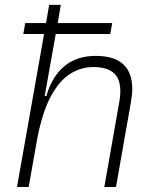

<svg xmlns="http://www.w3.org/2000/svg" viewBox="-20 -752 626 772"><path d="M399.4 0 460 -344.2Q463.9 -366.7 463.9 -385.7Q463.9 -424.3 447.3 -447.8Q421.9 -482.4 355 -482.4Q306.2 -482.4 262.9 -455.6Q219.7 -428.7 185.8 -367.2Q151.9 -305.7 130.9 -200.7L95.2 0H48.3L157.2 -615.2H73.7L81.5 -659.2H165L177.7 -732.4H224.6L211.9 -659.2H431.2L423.3 -615.2H204.1L159.7 -365.7H166.5Q188 -442.9 238 -485.1Q288.1 -527.3 364.7 -527.3Q511.7 -527.3 511.7 -394.5Q511.7 -370.1 506.3 -340.3L446.3 0Z"/></svg>

Font: CaskaydiaCove NFP ExtraLight
Style: Italic
Weight: 200
Italic angle: -10°
Designer: Aaron Bell
Foundry: Saja Typeworks
Version: Version 2111.001; VTT 6.35;Nerd Fonts 3.1.1